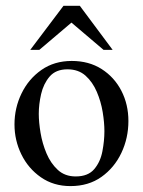

<svg xmlns="http://www.w3.org/2000/svg" viewBox="-20 -626 492 660"><path d="M421.4 -210Q421.4 -151.4 397.2 -100.3Q373 -49.3 328.6 -17.8Q284.2 13.7 222.2 13.7Q164.1 13.7 120.6 -16.6Q77.1 -46.9 53.5 -95.2Q29.8 -143.6 29.8 -198.2Q29.8 -254.9 54 -304.7Q78.1 -354.5 122.3 -385.5Q166.5 -416.5 226.6 -416.5Q285.6 -416.5 329.3 -388.7Q373 -360.8 397.2 -314Q421.4 -267.1 421.4 -210ZM338.9 -175.3Q338.9 -204.6 333 -240.7Q327.1 -276.9 312.7 -310.5Q298.3 -344.2 273.9 -366Q249.5 -387.7 211.9 -387.7Q171.9 -387.7 150.6 -362.8Q129.4 -337.9 121.3 -302.5Q113.3 -267.1 113.3 -234.9Q113.3 -206.1 119.4 -169.4Q125.5 -132.8 139.9 -98.6Q154.3 -64.5 178.7 -42Q203.1 -19.5 240.2 -19.5Q282.7 -19.5 304 -44.7Q325.2 -69.8 332 -106Q338.9 -142.1 338.9 -175.3ZM367.2 -454.6H335.9L225.6 -548.3L115.2 -454.6H84L198.2 -606H254.4Z"/></svg>

Font: Scheherazade New
Style: Regular
Weight: 400
Designer: SIL International
Foundry: SIL International
Version: Version 4.000